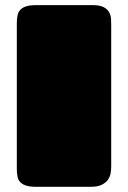

<svg xmlns="http://www.w3.org/2000/svg" viewBox="-20 -721 495 741"><path d="M44.9 -632.8Q44.9 -649.9 47.9 -662.6Q50.8 -675.3 59.1 -683.8Q67.4 -692.4 82 -696.8Q96.7 -701.2 120.1 -701.2H337.9Q366.2 -701.2 381.1 -692.9Q396 -684.6 402.1 -672.1Q408.2 -659.7 408.7 -645.8Q409.2 -631.8 409.2 -620.1V-79.1Q409.2 -67.9 407.2 -54.2Q405.3 -40.5 397.5 -28.6Q389.6 -16.6 373.5 -8.3Q357.4 0 329.1 0H120.1Q96.7 0 82 -4.4Q67.4 -8.8 59.1 -17.1Q50.8 -25.4 47.9 -38.1Q44.9 -50.8 44.9 -67.9Z"/></svg>

Font: Fascinate Cyrillic
Style: Regular
Weight: 900
Designer: Denis Ignatov
Foundry: Astigmatic (AOETI)
Version: Version 1.00 November 30, 2018, initial release